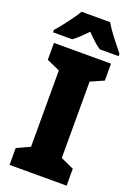

<svg xmlns="http://www.w3.org/2000/svg" viewBox="-172 -992 737 1056"><g transform="rotate(20 196.0 -463.5)"><path d="M363 0H29V-99L106 -134V-581L29 -615V-714H363V-615L286 -581V-134L363 -99ZM280 -927Q300 -893 330 -854Q360 -815 388 -781V-767H278Q258 -780 238.5 -798Q219 -816 196 -840Q172 -816 153.5 -798Q135 -780 116 -767H4V-781Q20 -798 41 -825Q62 -852 82 -879.5Q102 -907 113 -927Z"/></g></svg>

Font: Noto Sans Oriya Cond Blk
Style: Regular
Weight: 900
Width: 3
Designer: Amélie Bonet and Sol Matas
Foundry: Google LLC
Version: Version 2.006; ttfautohint (v1.8.4.7-5d5b)